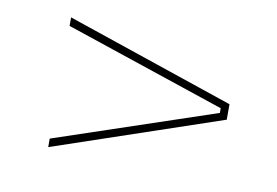

<svg xmlns="http://www.w3.org/2000/svg" viewBox="-44 -524 609 422"><g transform="rotate(10 260.0 -313.0)"><path d="M443 -318 84.5 -438.5V-457.5L460.5 -330V-295.5L84.5 -168V-187L443 -307.5Z"/></g></svg>

Font: Anek Gurmukhi Thin
Style: Regular
Weight: 250
Designer: Sarang Kulkarni (Gurmukhi), Yesha Goshar (Latin)
Foundry: Ek Type
Version: Version 1.003